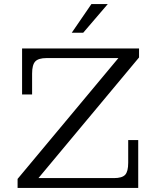

<svg xmlns="http://www.w3.org/2000/svg" viewBox="-20 -919 767 939"><path d="M331 -759 427 -899H507L387 -759ZM66 0V-44L559 -635H208Q168 -635 152.5 -618.5Q137 -602 137 -559V-457H88V-682H660V-638L168 -48H537Q577 -48 592 -64Q607 -80 607 -123V-234H656V0Z"/></svg>

Font: Montagu Slab 16pt Light
Style: Regular
Weight: 300
Designer: Florian Karsten
Foundry: Florian Karsten
Version: Version 1.000; ttfautohint (v1.8.3)